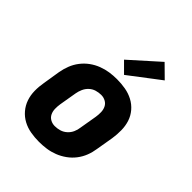

<svg xmlns="http://www.w3.org/2000/svg" viewBox="-217 -901 1034 1034"><g transform="rotate(45 300.0 -383.5)"><path d="M257 8Q224 8 192.5 2.5Q161 -3 134 -17.5Q107 -32 87 -55.5Q67 -79 57 -108Q47 -137 46.5 -169.5Q46 -202 52 -235L68 -335Q73 -363 83.5 -390Q94 -417 112 -440.5Q130 -464 154 -481.5Q178 -499 205.5 -509.5Q233 -520 260.5 -524Q288 -528 316 -528Q349 -528 380.5 -522.5Q412 -517 439.5 -502.5Q467 -488 487 -464.5Q507 -441 516.5 -412Q526 -383 526.5 -350.5Q527 -318 522 -285L505 -185Q501 -157 490.5 -130Q480 -103 462 -79.5Q444 -56 419.5 -38.5Q395 -21 368 -10.5Q341 0 313 4Q285 8 257 8ZM257 -112Q276 -112 294.5 -117.5Q313 -123 328 -136.5Q343 -150 351 -168Q359 -186 361 -204L378 -304Q381 -323 380.5 -341.5Q380 -360 372.5 -375.5Q365 -391 349.5 -399.5Q334 -408 316 -408Q297 -408 278.5 -402.5Q260 -397 245.5 -383.5Q231 -370 223 -352Q215 -334 212 -316L195 -216Q192 -197 192.5 -178.5Q193 -160 200.5 -144.5Q208 -129 223.5 -120.5Q239 -112 257 -112ZM326 -571 268 -629 431 -775 502 -705Z"/></g></svg>

Font: Iosevka Aile Heavy Oblique
Style: Regular
Weight: 900
Italic angle: -9°
Designer: Belleve Invis
Foundry: Belleve Invis
Version: Version 31.1.0; ttfautohint (v1.8.4)